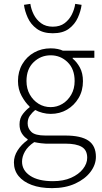

<svg xmlns="http://www.w3.org/2000/svg" viewBox="-20 -742 527 993"><path d="M249 231Q188 231 144 214.5Q100 198 76 168.5Q52 139 52 98Q52 66 71 36Q90 6 123 -18V-22Q105 -33 93 -52Q81 -71 81 -99Q81 -131 99 -153.5Q117 -176 133 -187V-191Q111 -211 92 -245.5Q73 -280 73 -323Q73 -372 95.5 -410.5Q118 -449 156.5 -470.5Q195 -492 242 -492Q262 -492 278.5 -488.5Q295 -485 305 -480H468V-443H356V-439Q378 -421 393.5 -392Q409 -363 409 -322Q409 -273 386.5 -235Q364 -197 326.5 -175Q289 -153 242 -153Q221 -153 200 -158.5Q179 -164 162 -173Q147 -161 135 -144.5Q123 -128 123 -104Q123 -78 142.5 -59.5Q162 -41 215 -41H318Q399 -41 437.5 -14.5Q476 12 476 69Q476 110 448 147Q420 184 369 207.5Q318 231 249 231ZM242 -188Q275 -188 303 -205Q331 -222 348.5 -252.5Q366 -283 366 -323Q366 -385 329.5 -420.5Q293 -456 242 -456Q191 -456 154 -420.5Q117 -385 117 -323Q117 -283 134.5 -252.5Q152 -222 180 -205Q208 -188 242 -188ZM254 195Q308 195 347.5 177.5Q387 160 409 132Q431 104 431 74Q431 34 402.5 17.5Q374 1 320 1H217Q210 1 193 -1Q176 -3 157 -7Q124 15 109 41.5Q94 68 94 94Q94 139 136 167Q178 195 254 195ZM253 -570Q202 -570 170.5 -593Q139 -616 123.5 -650.5Q108 -685 104 -717L137 -722Q141 -694 154.5 -667Q168 -640 192.5 -622Q217 -604 253 -604Q290 -604 314 -622Q338 -640 351.5 -667Q365 -694 369 -722L402 -717Q398 -685 382.5 -650.5Q367 -616 336 -593Q305 -570 253 -570Z"/></svg>

Font: Source Sans 3 ExtraLight Light
Style: Regular
Weight: 300
Version: Version 3.052;hotconv 1.1.0;makeotfexe 2.6.0